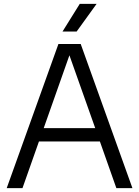

<svg xmlns="http://www.w3.org/2000/svg" viewBox="-20 -966 714 986"><path d="M14.5 0 280 -740H394.5L660 0H577.5L493 -239.5H180L95.5 0ZM204.5 -308H469L336.5 -682ZM301 -804 389.5 -946H476L373.5 -804Z"/></svg>

Font: Encode Sans
Style: Regular
Weight: 400
Designer: Multiple Designers
Foundry: Impallari Type
Version: Version 3.002; ttfautohint (v1.8.3) -l 8 -r 50 -G 200 -x 14 